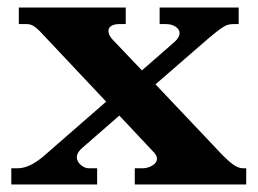

<svg xmlns="http://www.w3.org/2000/svg" viewBox="-20 -490 684 510"><path d="M634 -43V0H338V-43H358Q373 -43 385 -50.5Q397 -58 397 -68Q397 -76 390 -84L297 -183L196 -95Q184 -83 184 -73Q184 -61 194.5 -52Q205 -43 216 -43H238V0H10V-43H27Q59 -43 98 -77L262 -220L100 -392Q84 -410 73.5 -418Q63 -426 52 -426H30V-470H314V-426H296Q283 -426 275.5 -421Q268 -416 268 -408Q268 -397 278 -386L357 -303L444 -379Q457 -391 457 -402Q457 -412 446.5 -419Q436 -426 422 -426H404V-470H614V-426H599Q585 -426 574 -419Q563 -412 552 -403Q541 -394 536 -390L393 -266L572 -77Q589 -60 601.5 -51.5Q614 -43 626 -43Z"/></svg>

Font: Taviraj Bold
Style: Regular
Weight: 700
Designer: Katatrad Team
Foundry: CadsonDemak
Version: Version 1.030